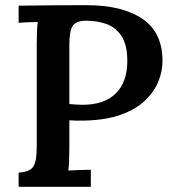

<svg xmlns="http://www.w3.org/2000/svg" viewBox="-20 -722 668 742"><path d="M52 -55Q93 -57 107.5 -76.5Q122 -96 122 -154V-553Q122 -578 123 -601Q124 -624 126 -637Q109 -637 87 -636Q65 -635 52 -634V-700Q117 -701 182.5 -701.5Q248 -702 315 -702Q452 -702 530 -649.5Q608 -597 608 -486Q608 -446 591.5 -406Q575 -366 539.5 -332.5Q504 -299 446.5 -278.5Q389 -258 308 -256Q274 -255 248 -257V-150Q248 -122 247 -98.5Q246 -75 244 -63Q262 -64 289.5 -65Q317 -66 331 -66V0H52ZM248 -320Q261 -319 273 -318Q285 -317 299 -317Q383 -317 427.5 -361Q472 -405 472 -486Q472 -551 448 -585Q424 -619 387.5 -630.5Q351 -642 314 -642Q275 -642 261.5 -622.5Q248 -603 248 -550Z"/></svg>

Font: Lora SemiBold
Style: Regular
Weight: 600
Designer: Olga Karpushina, Alexei Vanyashin (Cyrillic)
Foundry: Cyreal
Version: Version 3.011; ttfautohint (v1.8.4.7-5d5b)